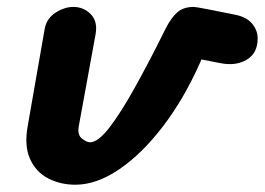

<svg xmlns="http://www.w3.org/2000/svg" viewBox="-20 -520 746 541"><path d="M192.5 0.5Q150.5 0.5 116 -17.2Q81.5 -35 64.8 -71.8Q48 -108.5 58 -164.5L106 -439Q111.5 -468.5 136.8 -484.5Q162 -500.5 186.5 -500.5Q215.5 -500.5 235.5 -480.2Q255.5 -460 249.5 -424.5L202 -164.5Q197.5 -140 211 -129.5Q224.5 -119 233.5 -119Q256 -119 288 -160.2Q320 -201.5 360.2 -273.8Q400.5 -346 446.5 -439Q462.5 -470.5 479.8 -485.5Q497 -500.5 526 -500.5Q529 -500.5 536.5 -499.2Q544 -498 567.8 -493.5Q591.5 -489 642.5 -478.5Q674 -472.5 690 -453.8Q706 -435 706 -411.5Q706 -370 675.2 -351.8Q644.5 -333.5 601.5 -342L547.5 -352.5L544 -344Q498.5 -241.5 439.2 -164Q380 -86.5 316 -43Q252 0.5 192.5 0.5Z"/></svg>

Font: Edu AU VIC WA NT Hand
Style: Bold
Weight: 700
Version: Version 1.001